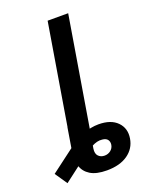

<svg xmlns="http://www.w3.org/2000/svg" viewBox="-293 -818 876 1111"><g transform="rotate(-20 145.0 -262.0)"><path d="M168.9 204.1Q104 204.1 67.6 181.6Q31.2 159.2 19.3 120.4Q7.3 81.5 15.1 33.7L38.6 -109.4H165.5L137.2 59.1Q132.8 88.9 147.2 104Q161.6 119.1 185.1 119.1Q206.5 119.1 222.7 106.4Q238.8 93.8 242.2 73.2Q245.1 55.2 235.6 42Q226.1 28.8 202.6 26.9Q187 24.9 170.9 28.8Q154.8 32.7 135.5 43Q116.2 53.2 90.8 71.3L-71.8 195.3L-123.5 119.6L27.3 5.9Q67.4 -24.9 116.2 -44.2Q165 -63.5 212.4 -63.5Q288.6 -63.5 327.4 -23.9Q366.2 15.6 356.4 76.2Q346.7 135.3 297.6 169.7Q248.5 204.1 168.9 204.1ZM268.1 -727.5 147.5 0H21L141.6 -727.5Z"/></g></svg>

Font: Inter 16pt SemiBold
Style: Italic
Weight: 600
Italic angle: -9.3988°
Version: Version 4.001;git-66647c0bb